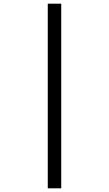

<svg xmlns="http://www.w3.org/2000/svg" viewBox="-20 -780 591 1041"><path d="M239 -760H312V241H239Z"/></svg>

Font: Go Noto Kurrent-Regular
Style: Regular
Weight: 400
Designer: Monotype Design Team
Foundry: Monotype Imaging Inc.
Version: Version 2.012; ttfautohint (v1.8.4.7-5d5b)